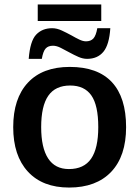

<svg xmlns="http://www.w3.org/2000/svg" viewBox="-20 -842 633 872"><path d="M552.7 -264.6Q552.7 -132.8 484.9 -61.5Q417 9.8 293.9 9.8Q173.3 9.8 106.7 -62.5Q40 -134.8 40 -264.6Q40 -395 106.7 -466.6Q173.3 -538.1 296.9 -538.1Q423.8 -538.1 488.3 -468.8Q552.7 -399.4 552.7 -264.6ZM426.3 -264.6Q426.3 -363.8 394.8 -408.7Q363.3 -453.6 298.8 -453.6Q231.4 -453.6 199.2 -407Q167 -360.4 167 -264.6Q167 -170.9 198.5 -122.6Q230 -74.2 293 -74.2Q361.3 -74.2 393.8 -121.3Q426.3 -168.5 426.3 -264.6ZM375.5 -574.7Q356.4 -574.7 336.4 -583.5Q316.4 -592.3 296.9 -603Q275.9 -614.3 256.6 -624.3Q237.3 -634.3 220.7 -634.3Q198.7 -634.3 187.3 -621.6Q175.8 -608.9 169.9 -574.7H110.4Q116.7 -655.8 144.3 -684.8Q171.9 -713.9 216.8 -713.9Q238.3 -713.9 260.7 -703.4Q283.2 -692.9 304.7 -681.2Q323.2 -670.4 340.1 -662.4Q356.9 -654.3 370.6 -654.3Q392.1 -654.3 404.1 -667.2Q416 -680.2 421.9 -713.9H481Q476.1 -638.7 449.5 -606.7Q422.9 -574.7 375.5 -574.7ZM151.4 -821.8H439.9V-746.6H151.4Z"/></svg>

Font: Arimo SemiBold
Style: Regular
Weight: 600
Designer: Steve Matteson
Foundry: Monotype Imaging Inc.
Version: Version 1.33